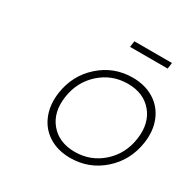

<svg xmlns="http://www.w3.org/2000/svg" viewBox="-154 -841 993 995"><g transform="rotate(30 342.5 -344.0)"><path d="M168 -261.2Q184.6 -375 267.6 -448.5Q350.6 -522 461.9 -522Q535.6 -522 589.6 -488.8Q643.6 -455.6 668.2 -395.8Q692.9 -335.9 682.1 -261.2Q665.5 -146.5 582.5 -72.8Q499.5 1 387.2 1Q314 1 260.3 -32.2Q206.5 -65.4 181.9 -125.5Q157.2 -185.5 168 -261.2ZM392.1 -38.1Q486.8 -38.1 556.4 -100.1Q626 -162.1 640.1 -259.8Q654.3 -357.4 602.5 -419.7Q550.8 -481.9 456.1 -481.9Q361.8 -481.9 292 -419.7Q222.2 -357.4 208 -259.8Q193.8 -162.1 245.8 -100.1Q297.9 -38.1 392.1 -38.1ZM369.1 -652.8 374 -689H599.1L594.2 -652.8Z"/></g></svg>

Font: Trueno UltraLight
Style: Italic
Weight: 250
Designer: Julieta Ulanovsky
Foundry: Julieta Ulanovsky
Version: Version 3.001b | FøM Fix